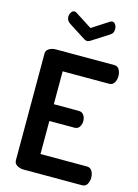

<svg xmlns="http://www.w3.org/2000/svg" viewBox="-142 -1051 813 1128"><g transform="rotate(15 265.0 -487.5)"><path d="M117 0Q96 0 78 -10.5Q60 -21 60 -41V-690Q60 -710 78 -720.5Q96 -731 117 -731H473Q495 -731 504.5 -713Q514 -695 514 -675Q514 -651 503.5 -634Q493 -617 473 -617H190V-417H342Q362 -417 372.5 -401.5Q383 -386 383 -365Q383 -348 373.5 -331.5Q364 -315 342 -315H190V-114H473Q493 -114 503.5 -97Q514 -80 514 -56Q514 -36 504.5 -18Q495 0 473 0ZM282 -826Q274 -826 264 -832L161 -898Q150 -905 144.5 -914.5Q139 -924 139 -936Q139 -950 147 -962.5Q155 -975 167 -975Q173 -975 179 -971L282 -905L384 -971Q391 -975 396 -975Q409 -975 416.5 -962.5Q424 -950 424 -936Q424 -924 419.5 -914.5Q415 -905 403 -898L300 -832Q289 -826 282 -826Z"/></g></svg>

Font: Dosis
Style: Bold
Weight: 700
Designer: EdgarTolentino, PabloImpallari, IginoMarini
Foundry: EdgarTolentino, PabloImpallari, IginoMarini
Version: Version 3.001; ttfautohint (v1.8.2)